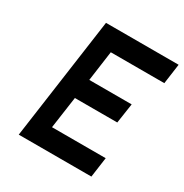

<svg xmlns="http://www.w3.org/2000/svg" viewBox="-163 -828 917 957"><g transform="rotate(30 296.0 -350.0)"><path d="M76 0H494L510 -115H201L227 -298H471L488 -412H244L268 -585H576L592 -700H174Z"/></g></svg>

Font: Unageo
Style: SemiBold-Italic
Weight: 600
Designer: Richard Sepsi
Foundry: Richard Sepsi
Version: Version 2.000